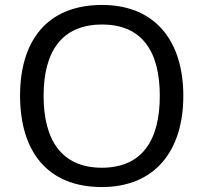

<svg xmlns="http://www.w3.org/2000/svg" viewBox="-20 -745 821 775"><path d="M720 -358C720 -580 606 -725 392 -725C168 -725 61 -578 61 -359C61 -138 168 10 391 10C606 10 720 -137 720 -358ZM156 -358C156 -538 230 -646 392 -646C553 -646 625 -538 625 -358C625 -178 553 -68 391 -68C230 -68 156 -178 156 -358Z"/></svg>

Font: Noto Sans Bhaiksuki
Style: Regular
Weight: 400
Designer: Monotype Design Team
Foundry: Monotype Imaging Inc.
Version: Version 2.002